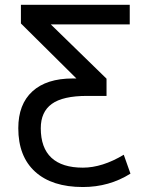

<svg xmlns="http://www.w3.org/2000/svg" viewBox="-20 -752 595 784"><path d="M292 -431.6 65.4 -656.2V-732.4H509.8V-652.3H187.5L415 -430.7V-360.4H335.9Q236.3 -360.4 191.4 -327.6Q146.5 -294.9 146.5 -228.5Q146.5 -148.4 189.9 -107.9Q233.4 -67.4 318.4 -67.4Q397.5 -67.4 485.4 -120.1L512.7 -43Q425.8 11.7 318.4 11.7Q192.4 11.7 123.5 -50.8Q54.7 -113.3 54.7 -228.5Q54.7 -326.2 112.3 -378.9Q169.9 -431.6 277.3 -431.6Z"/></svg>

Font: Nasu
Style: Regular
Weight: 400
Designer: Ryoko NISHIZUKA (kana &amp; ideographs); Paul D. Hunt (Latin, Greek &amp; Cyrillic); Wenlong ZHANG (bopomofo); Sandoll C
Version: Version 2014.1215